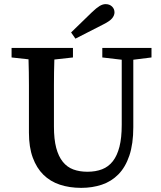

<svg xmlns="http://www.w3.org/2000/svg" viewBox="-20 -894 780 929"><path d="M713 -616 625 -605V-279Q625 -198 606 -141.5Q587 -85 553 -50.5Q519 -16 473 -0.5Q427 15 373 15Q316 15 269.5 -0.5Q223 -16 190 -48.5Q157 -81 138.5 -131.5Q120 -182 120 -252V-356Q120 -419 120 -481.5Q120 -544 118 -607L36 -616V-662H333V-616L243 -606Q241 -544 241 -481.5Q241 -419 241 -356V-282Q241 -220 252 -178.5Q263 -137 284 -111Q305 -85 335 -74Q365 -63 403 -63Q443 -63 474 -75Q505 -87 526 -114Q547 -141 558 -184Q569 -227 569 -290V-605L475 -616V-662H713ZM425 -835Q447 -856 462 -865Q477 -874 491 -874Q510 -874 522 -862.5Q534 -851 534 -834Q534 -820 523 -806Q512 -792 480 -776L345 -707L324 -737Z"/></svg>

Font: Source Serif Pro Semibold
Style: Regular
Weight: 600
Designer: Frank Grießhammer
Foundry: Adobe Systems Incorporated
Version: Version 1.014;PS Version 1.0;hotconv 1.0.73;makeotf.lib2.5.5